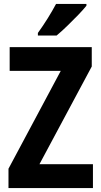

<svg xmlns="http://www.w3.org/2000/svg" viewBox="-20 -953 513 973"><path d="M451 0H23V-98L288 -594H29V-714H445V-616L180 -121H451ZM418 -924Q403 -905 376.5 -877.5Q350 -850 320.5 -821.5Q291 -793 267 -773H172V-786Q198 -822 222 -860.5Q246 -899 264 -933H418Z"/></svg>

Font: Noto Sans Thai Cond
Style: Bold
Weight: 700
Width: 3
Designer: Monotype Design Team
Foundry: Monotype Imaging Inc.
Version: Version 2.002; ttfautohint (v1.8.4.7-5d5b)